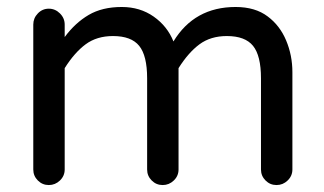

<svg xmlns="http://www.w3.org/2000/svg" viewBox="-20 -529 936 555"><path d="M825.2 -320.3V-39.1Q825.2 -20.5 811.5 -7.3Q797.9 5.9 779.3 5.9Q760.7 5.9 747.6 -7.3Q734.4 -20.5 734.4 -39.1V-302.7Q734.4 -368.2 711.4 -396.5Q688.5 -424.8 635.7 -424.8Q588.9 -424.8 556.6 -400.9Q524.4 -377 496.1 -332V-39.1Q496.1 -20.5 482.4 -7.3Q468.8 5.9 450.2 5.9Q431.6 5.9 418.5 -7.3Q405.3 -20.5 405.3 -39.1V-302.7Q405.3 -368.2 382.3 -396.5Q359.4 -424.8 306.6 -424.8Q259.8 -424.8 227.5 -400.9Q195.3 -377 167 -332V-39.1Q167 -20.5 153.3 -7.3Q139.6 5.9 121.1 5.9Q102.5 5.9 89.4 -7.3Q76.2 -20.5 76.2 -39.1V-458Q76.2 -476.6 89.4 -490.2Q102.5 -503.9 121.1 -503.9Q139.6 -503.9 153.3 -490.2Q167 -476.6 167 -458V-421.9Q197.3 -462.9 236.3 -485.8Q275.4 -508.8 332 -508.8Q384.8 -508.8 424.3 -481Q463.9 -453.1 481.4 -409.2Q542 -508.8 661.1 -508.8Q717.8 -508.8 753.9 -481.4Q789.1 -455.1 807.1 -412.1Q825.2 -369.1 825.2 -320.3Z"/></svg>

Font: FakePearl
Style: Regular
Weight: 400
Version: Version 1.2